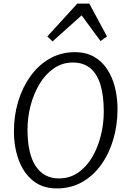

<svg xmlns="http://www.w3.org/2000/svg" viewBox="-20 -1047 708 1075"><path d="M298 8Q218 8 164.8 -35.2Q111.5 -78.5 84.8 -151.2Q58 -224 58 -312Q58 -400 82 -479.5Q106 -559 151 -621.2Q196 -683.5 259 -719.2Q322 -755 400 -755Q461 -755 506 -729.5Q551 -704 580.2 -659.2Q609.5 -614.5 623.8 -557.2Q638 -500 638 -436Q638 -347 614.5 -267Q591 -187 546.8 -125Q502.5 -63 439.8 -27.5Q377 8 298 8ZM310 -48Q370 -48 416.8 -80Q463.5 -112 495.5 -166Q527.5 -220 544.2 -286.5Q561 -353 561 -422Q561 -512.5 542 -573.8Q523 -635 484.5 -666Q446 -697 388 -697Q329 -697 281.8 -664.5Q234.5 -632 201.8 -577.8Q169 -523.5 151.5 -457Q134 -390.5 134 -322Q134 -186.5 179.8 -117.2Q225.5 -48 310 -48ZM437 -961 274 -815 245 -843 413 -1027H480L579 -843L543 -817Z"/></svg>

Font: Merriweather Sans Variable Regular
Style: Italic
Weight: 300
Italic angle: -8°
Designer: Eben Sorkin
Foundry: Eben Sorkin
Version: Version 2.001